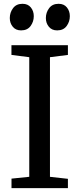

<svg xmlns="http://www.w3.org/2000/svg" viewBox="-20 -978 413 998"><path d="M89 -820.1Q61.8 -820.1 46.4 -839Q30.9 -857.9 30.9 -884.2Q30.9 -912.9 47.8 -935.5Q64.7 -958.2 96.4 -958.2H97.4Q125 -958.2 140.3 -939.3Q155.6 -920.4 155.6 -894Q155.6 -865.3 138.9 -842.7Q122.2 -820.1 90 -820.1ZM276.6 -820.1Q249.4 -820.1 233.9 -839Q218.4 -857.9 218.4 -884.2Q218.4 -912.9 235.3 -935.5Q252.2 -958.2 284 -958.2H285Q312.5 -958.2 327.8 -939.3Q343 -920.4 343 -894Q343 -865.3 326.3 -842.7Q309.6 -820.1 277.6 -820.1ZM132.1 -59V-680.7L39.5 -692.5V-743H333V-692.5L239.7 -680.7V-58.9L333 -48.5V0H39.8V-49.5Z"/></svg>

Font: Merriweather 7pt Light
Style: Regular
Weight: 300
Designer: Eben Sorkin
Foundry: Eben Sorkin
Version: Version 2.200;gftools[0.9.31]